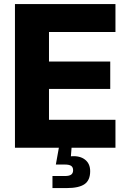

<svg xmlns="http://www.w3.org/2000/svg" viewBox="-20 -748 651 972"><path d="M55.7 0V-727.5H564.5V-585.9H228V-436.5H538.1V-297.9H228V-141.6H564.5V0ZM245.6 204.1V143.1H308.6Q330.6 143.1 340.3 136Q350.1 128.9 350.1 113.8Q350.1 98.6 340.3 91.8Q330.6 85 308.6 85H262.7L281.7 -20.5H342.3V0L338.9 43Q384.3 39.6 410.4 60.1Q436.5 80.6 436.5 118.7Q436.5 164.6 408 184.3Q379.4 204.1 317.9 204.1Z"/></svg>

Font: Inter 16pt ExtraBold
Style: Regular
Weight: 800
Version: Version 4.001;git-66647c0bb